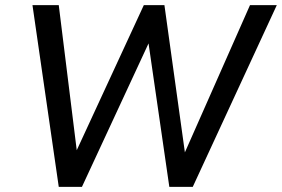

<svg xmlns="http://www.w3.org/2000/svg" viewBox="-20 -725 1094 745"><path d="M208 0 106 -705H208L282 -108H262L538 -705H618L701 -108H686L950 -705H1054L728 0H637L554 -573H564L298 0Z"/></svg>

Font: Nunito Sans 10pt SemiCondensed SemiBold
Style: Italic
Weight: 600
Width: 4
Italic angle: -9°
Designer: Vernon Adams
Foundry: Vernon Adams
Version: Version 3.101;gftools[0.9.27]